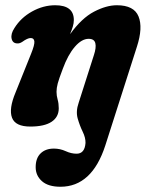

<svg xmlns="http://www.w3.org/2000/svg" viewBox="-20 -473 558 732"><path d="M381.5 81.5Q330.5 239 210.5 239Q164 239 140 217.8Q116 196.5 116 164.5Q116 130 134.8 111.8Q153.5 93.5 185.5 93.5Q209 93.5 230.2 103.2Q251.5 113 272 113Q303 113 306 72Q306.5 52 295.2 29Q284 6 276.2 -21.2Q268.5 -48.5 280 -81.5L338 -263Q347.5 -291.5 343.5 -308.2Q339.5 -325 318 -325Q291.5 -325 265.2 -294.5Q239 -264 219.5 -211Q205 -173 200.2 -155.2Q195.5 -137.5 195.5 -123Q195.5 -108 199.8 -93.2Q204 -78.5 204 -60Q204 -27 176.8 -8.8Q149.5 9.5 95.5 9.5Q38.5 9.5 25.8 -24.2Q13 -58 39.5 -121L98.5 -268Q112.5 -302.5 111 -315.2Q109.5 -328 97 -328Q85 -328 65 -313.5Q54.5 -306.5 45.5 -307.5Q28 -308 24.2 -326Q20.5 -344 35 -366Q59.5 -405.5 102.2 -429.2Q145 -453 190.5 -453Q261.5 -453 261.5 -396.5Q261.5 -384.5 257.5 -371.2Q253.5 -358 247 -342.5Q291.5 -404 338.5 -428.5Q385.5 -453 425.5 -453Q491 -453 508.2 -410.2Q525.5 -367.5 502 -295Z"/></svg>

Font: Fraunces 144pt S100
Style: Bold Italic
Weight: 700
Italic angle: -16°
Version: Version 1.000; ttfautohint (v1.8.3)